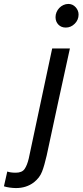

<svg xmlns="http://www.w3.org/2000/svg" viewBox="-142 -742 419 975"><path d="M192 -602Q169 -602 154.5 -617Q140 -632 140 -655Q140 -668 145 -680Q150 -692 159 -701.5Q168 -711 180 -716.5Q192 -722 205 -722Q227 -722 242 -705.5Q257 -689 257 -668Q257 -641 237.5 -621.5Q218 -602 192 -602ZM-61 213Q-75 213 -93 210.5Q-111 208 -122 204Q-117 185 -113.5 166.5Q-110 148 -105 129Q-89 135 -62 135Q-30 135 -17 116Q-4 97 4 63Q34 -77 63.5 -216.5Q93 -356 123 -496H213Q183 -359 153.5 -224Q124 -89 95 48Q89 73 83.5 93Q78 113 71.5 129.5Q65 146 55 159Q45 172 30 184Q-8 213 -61 213Z"/></svg>

Font: Rosa Sans
Style: Italic
Weight: 400
Italic angle: -12°
Designer: Pentagram / MCKL
Foundry: Pentagram / MCKL
Version: Version 1.005;September 16, 2019;FontCreator 11.5.0.2425 64-